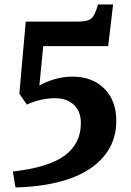

<svg xmlns="http://www.w3.org/2000/svg" viewBox="-20 -656 582 852"><path d="M48.8 175.8 37.1 105Q194.8 87.4 266.8 34.4Q338.9 -18.6 338.9 -109.9Q338.9 -161.1 307.9 -190.7Q276.9 -220.2 224.1 -220.2Q162.1 -220.2 99.1 -191.9L65.9 -240.2L94.2 -560.1H324.2Q369.1 -560.1 385.3 -573.7Q401.4 -587.4 415 -636.2H481.9L460 -451.2H171.9L154.8 -276.9Q228 -315.9 301.8 -315.9Q389.6 -315.9 442.9 -262.7Q496.1 -209.5 496.1 -119.1Q496.1 -27.8 440.7 38.1Q385.3 104 285.4 138.2Q185.5 172.4 48.8 175.8Z"/></svg>

Font: Literata Book
Style: Bold
Weight: 700
Designer: Latin by Veronika Burian and Jose Scaglione. Greek by Irene Vlachou. Cyrillic by Vera Evstafieva
Foundry: TypeTogether
Version: Version 2.003;PS 002.003;hotconv 1.0.88;makeotf.lib2.5.64775